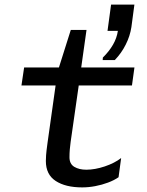

<svg xmlns="http://www.w3.org/2000/svg" viewBox="-20 -804 640 834"><path d="M337 10Q264.8 10 222 -17.9Q179.2 -45.8 179.2 -104.5Q179.2 -114 180.2 -129.9Q181.2 -145.8 186.5 -184L221.5 -432.8H73.2L84.8 -511H236L287.5 -674H355.8L332.8 -511H564L553.2 -432.8H322L286.8 -187.2Q284.8 -172 283.2 -154.9Q281.8 -137.8 281.8 -120.8Q281.8 -91.8 302.9 -79.2Q324 -66.8 354.8 -66.8Q392.2 -66.8 435 -81.1Q477.8 -95.5 506.2 -117.5L495 -34.2Q475.8 -20.8 449.2 -10.9Q422.8 -1 393.8 4.5Q364.8 10 337 10ZM426 -543.2 426.8 -554Q454 -580.8 470.8 -609.8Q487.5 -638.8 492 -669.8H447L462.5 -784H563.8L550.8 -686.5Q544.8 -647.2 526.2 -610.4Q507.8 -573.5 478.8 -543.2Z"/></svg>

Font: Chivo Mono Medium
Style: Italic
Weight: 500
Italic angle: -8.05°
Monospace: yes
Designer: Hector Gatti
Foundry: Omnibus-Type
Version: Version 1.008